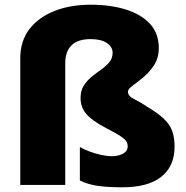

<svg xmlns="http://www.w3.org/2000/svg" viewBox="-20 -785 790 815"><path d="M654 -581Q654 -539 634 -508.5Q614 -478 588.5 -457Q563 -436 543 -421.5Q523 -407 523 -396Q523 -377 549 -364.5Q575 -352 624 -320Q674 -289 697.5 -255Q721 -221 721 -163Q721 -79 664.5 -34.5Q608 10 500 10Q433 10 392 3.5Q351 -3 319 -19V-161Q336 -151 360 -142Q384 -133 409.5 -127.5Q435 -122 455 -122Q483 -122 502.5 -133Q522 -144 522 -164Q522 -175 516.5 -184.5Q511 -194 491.5 -207Q472 -220 431 -241Q370 -273 346 -301.5Q322 -330 322 -369Q322 -400 335.5 -421.5Q349 -443 369.5 -459.5Q390 -476 410.5 -490.5Q431 -505 444.5 -521.5Q458 -538 458 -561Q458 -586 433.5 -602.5Q409 -619 365 -619Q310 -619 283.5 -592.5Q257 -566 257 -517V0H66V-537Q66 -611 105 -661.5Q144 -712 211.5 -738.5Q279 -765 365 -765Q449 -765 514.5 -744.5Q580 -724 617 -683.5Q654 -643 654 -581Z"/></svg>

Font: Noto Sans Oriya Blk
Style: Regular
Weight: 900
Designer: Amélie Bonet and Sol Matas
Foundry: Google LLC
Version: Version 2.006; ttfautohint (v1.8.4.7-5d5b)